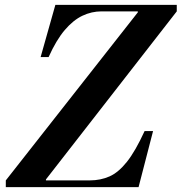

<svg xmlns="http://www.w3.org/2000/svg" viewBox="-20 -774 751 794"><path d="M4 -28 550 -723V-727H711L170 -32V-28ZM4 0V-28H351Q396 -28 433 -44.5Q470 -61 505 -105Q540 -149 578 -232H613L553 0ZM148 -538 209 -754H711V-727H400Q359 -727 321 -709Q283 -691 248 -650Q213 -609 181 -538Z"/></svg>

Font: Libre Bodoni Medium
Style: Italic
Weight: 500
Italic angle: -13°
Designer: Pablo Impallari, Rodrigo Fuenzalida
Foundry: Impallari Type
Version: Version 2.005;gftools[0.9.23]